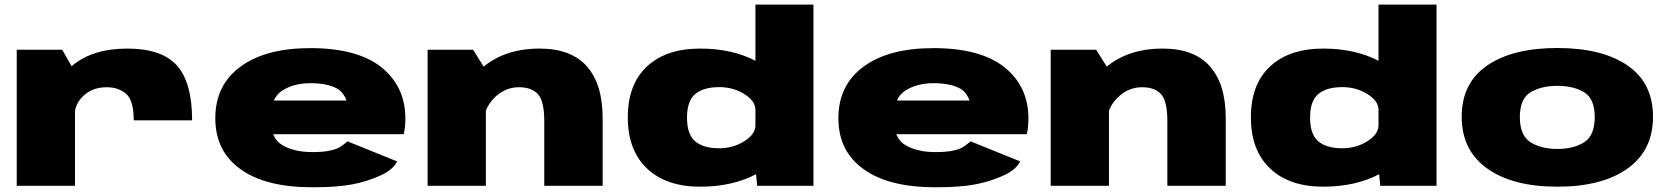

<svg xmlns="http://www.w3.org/2000/svg" viewBox="-20 -805 7226 832"><path d="M559.5 -283.5H812.5Q812.5 -447.5 746.8 -521Q681 -594.5 531.5 -594.5Q384 -594.5 295.8 -522.8Q207.5 -451 207.5 -373L303.5 -305Q303.5 -355 342.8 -391Q382 -427 442.5 -427Q493.5 -427 526.5 -398.5Q559.5 -370 559.5 -283.5ZM52.5 0H305V-492.5L249.5 -589.5H52.5Z M1332.5 6.5V-146Q1254.5 -146 1204 -176Q1153 -204 1153 -292Q1153 -380.5 1202.5 -412Q1252 -444.5 1326 -444.5Q1401 -444.5 1444.5 -419Q1470 -402 1481.5 -369.5H1131.5V-223.5H1729.5Q1736.5 -253 1736.5 -292Q1736.5 -429.5 1633 -513.5Q1528 -596.5 1325 -596.5Q1131.5 -596.5 1022.5 -516.5Q913 -436.5 913 -292.5Q913 -149 1023.5 -71Q1132 6.5 1332.5 6.5ZM1332.5 -146V6.5Q1443 6.5 1506 -6Q1568 -17.5 1625 -43Q1681.5 -67.5 1701 -105.5L1486 -192.5Q1467 -176 1450 -166Q1432.5 -156.5 1405.5 -151.5Q1379 -146 1332.5 -146Z M1833 0H2085.5V-501L2030 -589.5H1833ZM2338.5 0H2591.5V-293Q2591.5 -439.5 2523.5 -517Q2455.5 -594.5 2318 -594.5Q2152 -594.5 2051.8 -494.5Q1951.5 -394.5 1951.5 -322L2074 -259.5Q2074 -332 2120.5 -379.5Q2167 -427 2229 -427Q2284 -427 2311.2 -396.8Q2338.5 -366.5 2338.5 -280.5Z M3261 0H3505V-785H3253.5V-79.5ZM3014 4Q3155.5 4 3258.8 -51.5Q3362 -107 3362 -156L3253.5 -262Q3253.5 -223.5 3205.2 -193Q3157 -162.5 3096.5 -162.5Q3029 -162.5 2993 -192.2Q2957 -222 2957 -295Q2957 -368 2993 -397.8Q3029 -427.5 3096.5 -427.5Q3157 -427.5 3205.2 -397.5Q3253.5 -367.5 3253.5 -329L3362 -434Q3362 -483 3258.8 -538.8Q3155.5 -594.5 3014 -594.5Q2867 -594.5 2783.8 -517.2Q2700.5 -440 2700.5 -296.5Q2700.5 -153.5 2783.8 -74.8Q2867 4 3014 4Z M4032.5 6.5V-146Q3954.5 -146 3904 -176Q3853 -204 3853 -292Q3853 -380.5 3902.5 -412Q3952 -444.5 4026 -444.5Q4101 -444.5 4144.5 -419Q4170 -402 4181.5 -369.5H3831.5V-223.5H4429.5Q4436.5 -253 4436.5 -292Q4436.5 -429.5 4333 -513.5Q4228 -596.5 4025 -596.5Q3831.5 -596.5 3722.5 -516.5Q3613 -436.5 3613 -292.5Q3613 -149 3723.5 -71Q3832 6.5 4032.5 6.5ZM4032.5 -146V6.5Q4143 6.5 4206 -6Q4268 -17.5 4325 -43Q4381.5 -67.5 4401 -105.5L4186 -192.5Q4167 -176 4150 -166Q4132.5 -156.5 4105.5 -151.5Q4079 -146 4032.5 -146Z M4533 0H4785.5V-501L4730 -589.5H4533ZM5038.5 0H5291.5V-293Q5291.5 -439.5 5223.5 -517Q5155.5 -594.5 5018 -594.5Q4852 -594.5 4751.8 -494.5Q4651.5 -394.5 4651.5 -322L4774 -259.5Q4774 -332 4820.5 -379.5Q4867 -427 4929 -427Q4984 -427 5011.2 -396.8Q5038.5 -366.5 5038.5 -280.5Z M5961 0H6205V-785H5953.5V-79.5ZM5714 4Q5855.5 4 5958.8 -51.5Q6062 -107 6062 -156L5953.5 -262Q5953.5 -223.5 5905.2 -193Q5857 -162.5 5796.5 -162.5Q5729 -162.5 5693 -192.2Q5657 -222 5657 -295Q5657 -368 5693 -397.8Q5729 -427.5 5796.5 -427.5Q5857 -427.5 5905.2 -397.5Q5953.5 -367.5 5953.5 -329L6062 -434Q6062 -483 5958.8 -538.8Q5855.5 -594.5 5714 -594.5Q5567 -594.5 5483.8 -517.2Q5400.5 -440 5400.5 -296.5Q5400.5 -153.5 5483.8 -74.8Q5567 4 5714 4Z M6728.5 4Q6922.5 4 7032.8 -74.8Q7143 -153.5 7143 -299Q7143 -445.5 7032.8 -521.2Q6922.5 -597 6728.5 -597Q6535 -597 6424.5 -521.2Q6314 -445.5 6314 -299Q6314 -153.5 6424.5 -74.8Q6535 4 6728.5 4ZM6728.5 -159.5Q6659 -159.5 6612.5 -188.5Q6566 -217.5 6566 -297.5Q6566 -377.5 6612.5 -405.2Q6659 -433 6728.5 -433Q6798.5 -433 6844.5 -405.2Q6890.5 -377.5 6890.5 -297.5Q6890.5 -217.5 6844.5 -188.5Q6798.5 -159.5 6728.5 -159.5Z"/></svg>

Font: Anybody Expanded Black
Style: Regular
Weight: 900
Width: 7
Designer: Tyler Finck
Foundry: Etcetera Type Company
Version: Version 1.113;gftools[0.9.25]